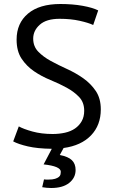

<svg xmlns="http://www.w3.org/2000/svg" viewBox="-20 -732 571 960"><path d="M401 -178Q401 -220 376 -246.5Q351 -273 313.5 -293.5Q276 -314 232 -332Q188 -350 150.5 -375.5Q113 -401 88 -438.5Q63 -476 63 -534Q63 -616 120 -664Q177 -712 282 -712Q343 -712 393 -703Q443 -694 471 -680L446 -607Q423 -618 378.5 -628Q334 -638 278 -638Q212 -638 179 -608.5Q146 -579 146 -539Q146 -500 171 -474Q196 -448 233.5 -427.5Q271 -407 315 -387Q359 -367 396.5 -340.5Q434 -314 459 -277Q484 -240 484 -185Q484 -106 435 -55Q386 -4 298 8L279 43Q321 51 339.5 69Q358 87 358 118Q358 157 326 182.5Q294 208 236 208Q225 208 214 207Q203 206 191 204L200 165Q206 166 211 166Q216 166 221 166Q243 166 255.5 162Q268 158 274.5 152.5Q281 147 282.5 140Q284 133 284 127Q284 99 198 90L239 12Q167 11 119.5 0Q72 -11 46 -25L74 -100Q97 -87 142 -74.5Q187 -62 243 -62Q276 -62 305 -68.5Q334 -75 355 -89.5Q376 -104 388.5 -126Q401 -148 401 -178Z"/></svg>

Font: PT Sans
Style: Regular
Weight: 400
Version: Version 2.003W OFL; ttfautohint (v1.6)